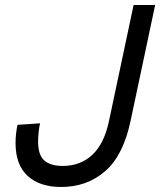

<svg xmlns="http://www.w3.org/2000/svg" viewBox="-20 -730 639 766"><path d="M224 16Q139 16 90.5 -28Q42 -72 42 -160Q42 -180 44.5 -200Q47 -220 50 -232L140 -238Q137 -228 134.5 -206Q132 -184 132 -166Q132 -111 157 -89.5Q182 -68 230 -68Q301 -68 348.5 -112.5Q396 -157 415 -248L513 -710H599L501 -248Q472 -110 399.5 -47Q327 16 224 16Z"/></svg>

Font: Geist Regular
Style: Italic
Weight: 400
Italic angle: -12°
Designer: Basement.studio, Andrés Briganti, Mateo Zaragoza
Foundry: Basement.studio, Vercel, Andrés Briganti, Guido Ferreyra, Mateo Zaragoza
Version: Version 1.500; ttfautohint (v1.8.4.7-5d5b)